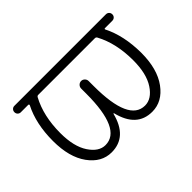

<svg xmlns="http://www.w3.org/2000/svg" viewBox="-98 -782 1006 1006"><g transform="rotate(-45 405.0 -278.5)"><path d="M627 -490.2Q623 -497.1 615.2 -497.1H195.3Q188.5 -497.1 184.6 -490.2Q135.7 -399.4 135.7 -273.4Q135.7 -173.8 172.9 -117.7Q210 -61.5 258.8 -61.5Q377.9 -61.5 377.9 -324.2V-361.3Q377.9 -373 386.2 -381.3Q394.5 -389.6 405.8 -389.6Q417 -389.6 425.3 -381.3Q433.6 -373 433.6 -361.3V-324.2Q433.6 -61.5 551.8 -61.5Q601.6 -61.5 638.7 -117.7Q675.8 -173.8 675.8 -273.4Q675.8 -399.4 627 -490.2ZM66.4 -497.1Q56.6 -497.1 49.8 -503.9Q43 -510.7 43 -521Q43 -531.2 49.8 -538.1Q56.6 -544.9 66.4 -544.9H160.2H211.9H599.6H651.4H744.1Q754.9 -544.9 761.7 -538.1Q768.6 -531.2 768.6 -521Q768.6 -510.7 761.7 -503.9Q754.9 -497.1 744.1 -497.1H689.5Q687.5 -497.1 686 -495.1Q684.6 -493.2 686.5 -490.2Q732.4 -399.4 733.4 -271.5Q733.4 -151.4 682.1 -81.5Q630.9 -11.7 555.7 -11.7Q441.4 -11.7 408.2 -148.4Q407.2 -149.4 406.2 -149.4Q405.3 -149.4 404.3 -148.4Q370.1 -11.7 254.9 -11.7Q180.7 -11.7 129.9 -81.5Q79.1 -151.4 79.1 -271.5Q79.1 -398.4 126 -490.2Q127 -493.2 125.5 -495.1Q124 -497.1 121.1 -497.1Z"/></g></svg>

Font: irohamaru Light
Style: Regular
Weight: 200
Designer: [Source Han Sans]
Ryoko NISHIZUKA  (kana & ideographs); Paul D. Hunt (Latin, Greek & Cyrillic); Wenlong ZHANG  (bopomofo
Version: Version 1.01